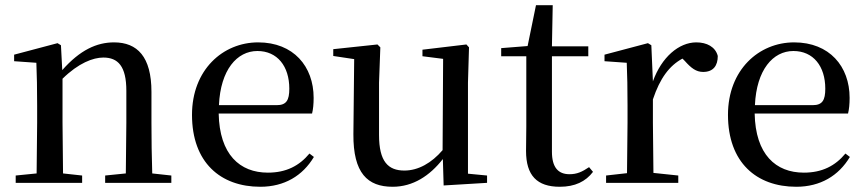

<svg xmlns="http://www.w3.org/2000/svg" viewBox="-20 -699 3311 734"><path d="M460 0H635V-28L562 -36C560 -91 559 -174 559 -230V-348C559 -482 505 -537 416 -537C350 -537 286 -508 218 -431L213 -526L200 -534L34 -490V-465L119 -459C121 -410 122 -363 122 -295V-230L120 -36L40 -28V0H294V-28L221 -36L219 -230V-398C280 -458 336 -479 375 -479C431 -479 463 -446 463 -352V-230L461 -36L382 -28V0Z M975 15C1067 15 1137 -27 1180 -99L1163 -112C1124 -65 1074 -39 1004 -39C897 -39 819 -108 816 -265H1173C1177 -281 1179 -301 1179 -325C1179 -445 1102 -537 967 -537C832 -537 714 -432 714 -260C714 -78 823 15 975 15ZM817 -297C823 -432 886 -504 964 -504C1040 -504 1086 -446 1086 -360C1086 -316 1075 -297 1038 -297Z M1676 10 1842 0V-28L1769 -35V-383L1773 -518L1763 -529L1595 -509V-484L1674 -474L1672 -125C1630 -76 1579 -47 1526 -47C1464 -47 1429 -81 1429 -183V-383L1434 -518L1423 -529L1254 -511V-485L1334 -473L1331 -186C1330 -37 1385 15 1481 15C1559 15 1623 -27 1673 -91Z M2120 15C2178 15 2219 -5 2247 -42L2232 -60C2205 -42 2186 -33 2157 -33C2114 -33 2090 -59 2090 -119V-484H2229V-522H2090L2093 -679H2029L1997 -523L1896 -515V-484H1992V-215C1992 -178 1991 -155 1991 -122C1991 -28 2033 15 2120 15Z M2476 -319C2503 -400 2539 -448 2589 -475L2598 -466C2622 -439 2641 -424 2668 -424C2707 -424 2724 -448 2724 -485C2715 -520 2682 -537 2642 -537C2575 -537 2509 -480 2476 -388L2470 -526L2457 -534L2291 -490V-465L2376 -459C2378 -410 2379 -363 2379 -295V-230L2377 -37L2297 -28V0H2573V-28L2478 -38L2476 -230Z M3024 15C3116 15 3186 -27 3229 -99L3212 -112C3173 -65 3123 -39 3053 -39C2946 -39 2868 -108 2865 -265H3222C3226 -281 3228 -301 3228 -325C3228 -445 3151 -537 3016 -537C2881 -537 2763 -432 2763 -260C2763 -78 2872 15 3024 15ZM2866 -297C2872 -432 2935 -504 3013 -504C3089 -504 3135 -446 3135 -360C3135 -316 3124 -297 3087 -297Z"/></svg>

Font: Noto Serif JP Medium
Style: Regular
Weight: 500
Designer: Ryoko NISHIZUKA 西塚涼子 (kana & ideographs); Frank Grießhammer (Latin, Greek & Cyrillic); Wenlong ZHANG 张文龙 (bopomofo); San
Foundry: Adobe
Version: Version 2.001;hotconv 1.1.0;makeotfexe 2.6.0